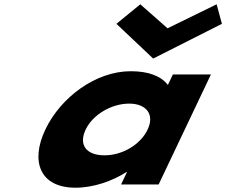

<svg xmlns="http://www.w3.org/2000/svg" viewBox="-20 -860 1054 895"><path d="M1014.5 -749 989.8 -840 761 -728 634 -840 522.7 -749 694 -587ZM191.3 -256C262.6 -406 425.6 -528 589.7 -528C673.2 -528 731.2 -505 762.6 -464L785.9 -513H963.3L719.4 0H544.4L572 -58H569.5C503.6 -16 416.3 15 331.6 15C167.5 15 120 -106 191.3 -256ZM379.3 -256C346 -186 380.4 -136 467.5 -136C551 -136 634.8 -186 668.1 -256C701.9 -327 661.9 -377 582.1 -377C501 -377 413.1 -327 379.3 -256Z"/></svg>

Font: Hussar
Style: BdSuprExtOblFive
Weight: 700
Foundry: Cannot Into Space Fonts
Version: Version 2.00